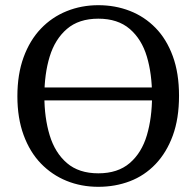

<svg xmlns="http://www.w3.org/2000/svg" viewBox="-20 -705 757 740"><path d="M617 -318H101V-368H617ZM151 -335Q151 -251 171.5 -183.5Q192 -116 238 -76.5Q284 -37 359 -37Q434 -37 480 -76.5Q526 -116 546 -183.5Q566 -251 566 -335Q566 -420 546 -487Q526 -554 480 -593.5Q434 -633 359 -633Q284 -633 238 -593.5Q192 -554 171.5 -487Q151 -420 151 -335ZM359 -685Q424 -685 480.5 -663Q537 -641 579.5 -597.5Q622 -554 646 -488.5Q670 -423 670 -336Q670 -248 646 -182.5Q622 -117 579.5 -72.5Q537 -28 480.5 -6.5Q424 15 359 15Q293 15 236.5 -8Q180 -31 137.5 -75Q95 -119 71 -184.5Q47 -250 47 -334Q47 -419 71 -484.5Q95 -550 137.5 -594.5Q180 -639 237 -662Q294 -685 359 -685Z"/></svg>

Font: Source Serif 4 18pt
Style: Regular
Weight: 400
Designer: Frank Grießhammer
Foundry: Adobe Systems Incorporated
Version: Version 4.004;hotconv 1.0.116;makeotfexe 2.5.65601